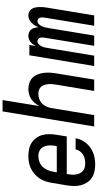

<svg xmlns="http://www.w3.org/2000/svg" viewBox="358 -1134 783 1540"><g transform="rotate(-90 750.0 -363.5)"><path d="M202 8Q173 8 145 2Q117 -4 94.5 -19Q72 -34 57 -57Q42 -80 35 -106.5Q28 -133 28.5 -162Q29 -191 34 -221L54 -341Q58 -365 66 -390Q74 -415 89 -437.5Q104 -460 124.5 -478Q145 -496 169 -507.5Q193 -519 218 -523.5Q243 -528 268 -528Q298 -528 326 -522Q354 -516 376.5 -501Q399 -486 415 -463.5Q431 -441 438 -414Q445 -387 444.5 -358Q444 -329 439 -299L426 -220H125L123 -207Q120 -191 119.5 -174.5Q119 -158 122 -142.5Q125 -127 131.5 -113.5Q138 -100 150 -90Q162 -80 177.5 -76Q193 -72 209 -72Q227 -72 245 -75.5Q263 -79 279.5 -89Q296 -99 307.5 -115Q319 -131 322 -149H412Q408 -126 397.5 -104Q387 -82 371.5 -63Q356 -44 335.5 -30Q315 -16 293 -7.5Q271 1 247.5 4.5Q224 8 202 8ZM348 -300 351 -313Q353 -329 354 -345Q355 -361 352.5 -376.5Q350 -392 343.5 -405.5Q337 -419 325.5 -429Q314 -439 299.5 -443.5Q285 -448 269 -448Q246 -448 222.5 -439.5Q199 -431 182 -413Q165 -395 156 -372.5Q147 -350 143 -327L138 -300Z M506 0 627 -735H718L670 -441Q680 -459 694 -476Q708 -493 726 -505Q744 -517 765 -522.5Q786 -528 806 -528Q832 -528 856.5 -519.5Q881 -511 898 -493.5Q915 -476 924 -452.5Q933 -429 936 -404Q939 -379 937.5 -352.5Q936 -326 931 -299L882 0H791L843 -313Q845 -328 846 -343.5Q847 -359 845 -374Q843 -389 838 -403Q833 -417 823 -427.5Q813 -438 798.5 -443Q784 -448 769 -448Q748 -448 726.5 -440.5Q705 -433 689 -417Q673 -401 664.5 -380Q656 -359 653 -338L597 0Z M991 0 1077 -520H1160L1151 -469Q1157 -480 1165.5 -491.5Q1174 -503 1185 -511.5Q1196 -520 1209 -524Q1222 -528 1234 -528Q1250 -528 1263.5 -521.5Q1277 -515 1285.5 -503Q1294 -491 1297.5 -476.5Q1301 -462 1303 -447Q1308 -462 1317 -476.5Q1326 -491 1338 -503Q1350 -515 1365.5 -521.5Q1381 -528 1396 -528Q1412 -528 1425.5 -521.5Q1439 -515 1447.5 -503Q1456 -491 1459.5 -476Q1463 -461 1464 -446Q1465 -431 1464 -415Q1463 -399 1460 -383L1397 0H1314L1379 -397Q1381 -407 1381 -416.5Q1381 -426 1378 -435Q1375 -444 1368 -449.5Q1361 -455 1351 -455Q1338 -455 1327.5 -444.5Q1317 -434 1311 -421.5Q1305 -409 1301.5 -396Q1298 -383 1296 -370L1235 0H1153L1218 -397Q1220 -407 1220 -416.5Q1220 -426 1217 -435Q1214 -444 1206.5 -449.5Q1199 -455 1189 -455Q1176 -455 1165.5 -444.5Q1155 -434 1149 -421.5Q1143 -409 1140 -396Q1137 -383 1135 -370L1074 0Z"/></g></svg>

Font: Iosevka Medium Oblique
Style: Regular
Weight: 500
Italic angle: -9°
Monospace: yes
Designer: Belleve Invis
Foundry: Belleve Invis
Version: Version 32.5.0; ttfautohint (v1.8.4)